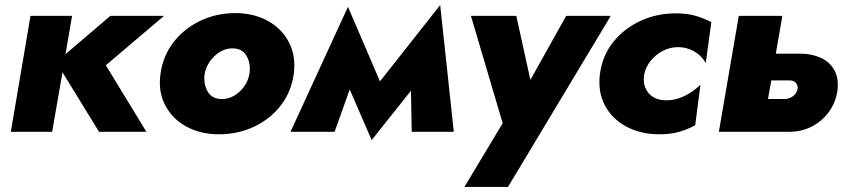

<svg xmlns="http://www.w3.org/2000/svg" viewBox="-20 -523 3389 762"><path d="M101 -460H266L240 -308L418 -460H631L400 -264L561 0H373L228 -236L187 0H23Z M617 -230Q627 -302 669 -356Q711 -410 775 -440.5Q839 -471 914 -471Q987 -471 1043 -440Q1099 -409 1127 -354.5Q1155 -300 1146 -230Q1136 -158 1094 -104Q1052 -50 988 -20Q924 10 849 10Q776 10 720 -20.5Q664 -51 635.5 -105.5Q607 -160 617 -230ZM792 -229Q787 -191 803.5 -161Q820 -131 858 -130Q898 -129 930.5 -159Q963 -189 970 -231Q976 -269 959.5 -299.5Q943 -330 905 -331Q865 -332 832.5 -301.5Q800 -271 792 -229Z M1133 0 1361 -496 1488 -200 1727 -503 1781 0H1614L1611 -163L1455 33L1368 -168L1308 0Z M2404 -460 1996 219H1823L1975 -34L1849 -460H2029L2085 -206L2227 -460Z M2537 -229Q2529 -185 2552.5 -155.5Q2576 -126 2621 -125Q2660 -124 2696.5 -142Q2733 -160 2760 -187L2739 -26Q2710 -10 2676 0Q2642 10 2597 10Q2523 10 2466 -20.5Q2409 -51 2380.5 -105Q2352 -159 2361 -230Q2371 -303 2414 -356.5Q2457 -410 2521.5 -440Q2586 -470 2662 -470Q2708 -470 2741.5 -460Q2775 -450 2803 -435L2781 -273Q2763 -304 2733.5 -320Q2704 -336 2671 -336Q2640 -336 2611.5 -321.5Q2583 -307 2563 -282.5Q2543 -258 2537 -229Z M2912 -460H3085L3059 -310H3156Q3201 -310 3236.5 -294Q3272 -278 3290.5 -246Q3309 -214 3304 -167Q3298 -119 3271.5 -81.5Q3245 -44 3205 -22.5Q3165 -1 3118 0H3006H2833ZM3114 -204H3041L3028 -130H3093Q3111 -130 3126 -140.5Q3141 -151 3145 -168Q3148 -183 3139 -193.5Q3130 -204 3114 -204Z"/></svg>

Font: Jost* Heavy
Style: Italic
Weight: 800
Italic angle: -10°
Version: Version 3.7